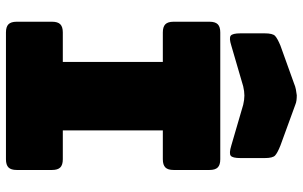

<svg xmlns="http://www.w3.org/2000/svg" viewBox="-206 -811 1017 645"><g transform="rotate(90 302.5 -488.5)"><path d="M89 0Q70 0 61.5 -8.5Q53 -17 53 -36V-155Q53 -174 61.5 -182.5Q70 -191 89 -191H188V-527H89Q70 -527 61.5 -535.5Q53 -544 53 -563V-684Q53 -703 61.5 -711.5Q70 -720 89 -720H515Q534 -720 542.5 -711.5Q551 -703 551 -684V-563Q551 -544 542.5 -535.5Q534 -527 515 -527H418V-191H515Q534 -191 542.5 -182.5Q551 -174 551 -155V-36Q551 -17 542.5 -8.5Q534 0 515 0ZM270 -797 133 -757Q108 -749 100 -755Q92 -761 92 -788V-869Q92 -896 100.5 -904Q109 -912 133 -922L261 -968Q270 -972 280.5 -974Q291 -976 300 -977Q309 -977 317 -976Q325 -975 332 -972L469 -922Q494 -912 502.5 -904Q511 -896 511 -869V-788Q511 -761 503 -755Q495 -749 469 -757L332 -797Q315 -801 301 -801Q287 -801 270 -797Z"/></g></svg>

Font: Bungee
Style: Regular
Weight: 400
Designer: David Jonathan Ross
Foundry: David Jonathan Ross
Version: Version 1.000;PS 1.0;hotconv 1.0.72;makeotf.lib2.5.5900